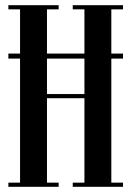

<svg xmlns="http://www.w3.org/2000/svg" viewBox="-20 -719 506 739"><path d="M453.5 -512.8V-493.5H12.2V-512.8ZM12.2 -699H205.8V-683H160.8V-357H305V-683H260V-699H453.5V-683H408.5V-16H453.5V0H260V-16H305V-341H160.8V-16H205.8V0H12.2V-16H57.2V-683H12.2Z"/></svg>

Font: Emberly Black
Style: Regular
Weight: 900
Designer: Rajesh Rajput
Foundry: Rajesh Rajput
Version: Version 1.000